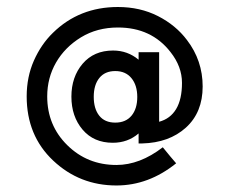

<svg xmlns="http://www.w3.org/2000/svg" viewBox="-20 -603 671 562"><path d="M58.1 -320.8Q58.1 -377.9 79.3 -425.8Q100.6 -473.6 134.8 -506.8Q211.9 -582.5 325.2 -582.5Q390.1 -582.5 442.4 -555.9Q494.6 -529.3 527.3 -485.8Q573.2 -425.8 573.2 -349.9Q573.2 -273.9 524.2 -229.5Q475.1 -185.1 396 -183.1H385.7V-212.4Q354 -185.1 310.1 -185.1Q254.4 -185.1 221.7 -223.6Q189 -262.2 189 -320.1Q189 -377.9 221.9 -416.5Q254.9 -455.1 311 -455.1Q353.5 -455.1 385.7 -428.2V-450.2H445.8V-246.6Q478.5 -255.4 495.6 -283.9Q512.7 -312.5 512.7 -360.4Q512.7 -408.2 479 -450.7Q423.3 -522.5 325.2 -522.5Q264.2 -522.5 217 -493.7Q169.9 -464.8 144 -419.9Q118.2 -375 118.2 -320.8Q118.2 -235.8 177 -178Q235.8 -120.1 320.8 -120.1Q389.2 -120.1 456.5 -171.9Q481 -141.6 495.6 -125Q415 -60.1 320.8 -60.1Q212.9 -60.1 135.5 -133.1Q58.1 -206.1 58.1 -320.8ZM317.4 -395Q287.1 -395 270.8 -374.8Q254.4 -354.5 254.4 -319.6Q254.4 -284.7 270.5 -264.4Q286.6 -244.1 317.4 -244.1Q348.1 -244.1 365 -264.4Q381.8 -284.7 381.8 -319.1Q381.8 -353.5 364.7 -374.3Q347.7 -395 317.4 -395Z"/></svg>

Font: Behdad
Style: Regular
Weight: 400
Designer: Mohammad Saleh Souzanchi
Foundry: http://font-store.ir
Version: Version:1.0.1;RFB:1.2.5;Building:2018-09-04 19:53:52.209180